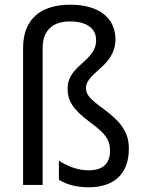

<svg xmlns="http://www.w3.org/2000/svg" viewBox="-20 -878 609 815"><path d="M470 -710C470 -807 394 -858 278 -858C161 -858 78 -804 78 -674V-93H161V-674C161 -759 215 -787 277 -787C343 -787 388 -761 388 -707C388 -617 267 -602 267 -502C267 -452 287 -414 364 -358C425 -313 447 -286 447 -239C447 -187 421 -155 355 -155C308 -155 262 -175 230 -196V-115C263 -94 307 -83 356 -83C459 -83 527 -135 527 -247C527 -322 488 -364 419 -416C358 -460 345 -478 345 -505C345 -570 470 -597 470 -710Z"/></svg>

Font: Noto Sans Kannada UI SemiCondensed SemiBold
Style: Regular
Weight: 600
Width: 4
Designer: Jelle Bosma - Monotype Design Team
Foundry: Monotype Imaging Inc.
Version: Version 2.006